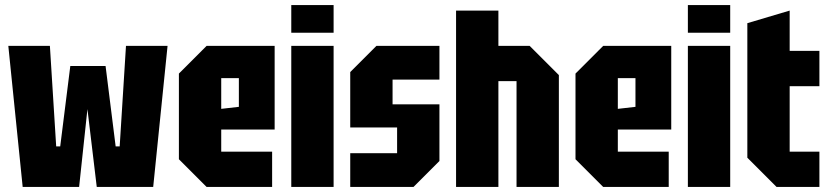

<svg xmlns="http://www.w3.org/2000/svg" viewBox="-20 -742 3292 762"><path d="M70 0 13 -560H178L203 -161H219L259 -480H399L439 -161H455L480 -560H645L588 0H364L327 -309L294 0Z M690 -110V-450L800 -560H1070V-228H858V-140H1060V0H800ZM858 -310 928 -318V-432H858Z M1136 0V-560H1304V0ZM1136 -612V-722H1304V-612Z M1370 0V-134H1556V-236H1370V-456L1474 -560H1724V-426H1538V-328H1724V-103L1621 0Z M1790 0V-700H1958V-560H2082L2198 -444V0H2030V-420H1958V0Z M2264 -110V-450L2374 -560H2644V-228H2432V-140H2634V0H2374ZM2432 -310 2502 -318V-432H2432Z M2710 0V-560H2878V0ZM2710 -612V-722H2878V-612Z M2946 -650 3114 -700V-540H3232V-400H3114V-140H3232V0H3062L2946 -116Z"/></svg>

Font: Tektur Condensed
Style: Bold
Weight: 700
Width: 3
Designer: Adam Jagosz
Foundry: Adam Jagosz
Version: Version 1.005;gftools[0.9.30]